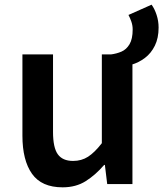

<svg xmlns="http://www.w3.org/2000/svg" viewBox="-20 -788 699 822"><path d="M543 -511 455 -555Q479 -558 500 -567Q521 -576 534.5 -598.5Q548 -621 548 -662Q548 -679 542.5 -695Q537 -711 530 -724L629 -768Q642 -750 650.5 -724Q659 -698 659 -670Q659 -625 643 -592.5Q627 -560 600.5 -540Q574 -520 543 -511ZM248 14Q158 14 117 -44Q76 -102 76 -207V-555H207V-223Q207 -156 227.5 -127.5Q248 -99 293 -99Q329 -99 357 -117Q385 -135 416 -175V-555H547V0H439L429 -82H426Q389 -39 347 -12.5Q305 14 248 14Z"/></svg>

Font: Noto Sans JP SemiBold
Style: Regular
Weight: 600
Designer: Ryoko NISHIZUKA  (kana, bopomofo & ideographs); Paul D. Hunt (Latin, Greek & Cyrillic); Sandoll Communications , Soo-you
Foundry: Adobe
Version: Version 2.004-H2;hotconv 1.0.118;makeotfexe 2.5.65603